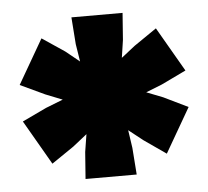

<svg xmlns="http://www.w3.org/2000/svg" viewBox="-42 -744 615 568"><g transform="rotate(-5 266.0 -460.0)"><path d="M189.9 -700.2H341.8L335.9 -620.1L328.1 -567.9L369.1 -600.1L436 -646L512.2 -514.2L439 -479L391.1 -460L439.9 -440.9L512.2 -405.8L436 -273.9L370.1 -319.8L328.1 -353L335.9 -299.8L341.8 -220.2H189.9L195.8 -299.8L204.1 -352.1L162.1 -318.8L96.2 -273.9L20 -405.8L91.8 -439.9L143.1 -460L92.8 -480L20 -514.2L96.2 -646L163.1 -601.1L204.1 -567.9L195.8 -620.1Z"/></g></svg>

Font: TASA Orbiter Display Black
Style: Regular
Weight: 900
Designer: Weizhong Zhang
Version: Version 1.000;Glyphs 3.1.2 (3151)